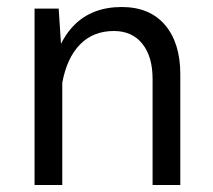

<svg xmlns="http://www.w3.org/2000/svg" viewBox="-20 -530 611 550"><path d="M158.4 0V-348.3L148.1 -505.4H79V0ZM496.5 -317.1Q496.5 -407.2 452.6 -458.6Q408.8 -509.9 328.4 -509.9Q244.4 -509.9 192.8 -458.3Q141.3 -406.6 122.6 -304.5L158.2 -291.9Q171.3 -363.8 209.1 -402.5Q246.9 -441.2 306 -441.2Q358.6 -441.2 387.9 -404.4Q417.1 -367.7 417.1 -304.1V0H496.5Z"/></svg>

Font: Estedad-FD VF
Style: Regular
Weight: 100
Designer: Amin Abedi
Version: Version 7.3